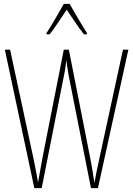

<svg xmlns="http://www.w3.org/2000/svg" viewBox="-20 -970 687 990"><path d="M642 -714 485 0H449L338 -561Q335 -575 333 -586Q331 -597 329.5 -608Q328 -619 326 -631.5Q324 -644 322 -661Q320 -644 318.5 -631.5Q317 -619 315 -608Q313 -597 311 -586Q309 -575 306 -561L195 0H157L5 -714H32L153 -151Q158 -128 161.5 -108.5Q165 -89 168 -74Q171 -59 173 -47.5Q175 -36 176 -29Q179 -46 182.5 -65Q186 -84 189 -101Q192 -118 194.5 -131.5Q197 -145 198 -151L309 -714H335L446 -151Q449 -133 452 -118.5Q455 -104 457 -90Q459 -76 461.5 -60.5Q464 -45 467 -26Q471 -49 475 -70Q479 -91 483.5 -111Q488 -131 492 -151L614 -714ZM339 -950Q352 -927 370.5 -895Q389 -863 405.5 -836.5Q422 -810 428 -800V-793H413Q392 -819 368 -854.5Q344 -890 324 -920Q305 -892 280.5 -855Q256 -818 236 -793H220V-800Q231 -816 247 -843Q263 -870 280 -899Q297 -928 309 -950Z"/></svg>

Font: Noto Sans Khmer ExtraCondensed Thin
Style: Regular
Weight: 250
Width: 2
Designer: Danh Hong and the Monotype Design Team
Foundry: Monotype Imaging Inc.
Version: Version 2.004